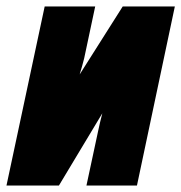

<svg xmlns="http://www.w3.org/2000/svg" viewBox="-33 -573 560 593"><path d="M-13 0H149L283 -223C279 -208 273 -183 270 -168L234 0H390L507 -553H346L213 -343C217 -356 224 -380 227 -393L261 -553H105Z"/></svg>

Font: Noto Sans UI Condensed Black
Style: Italic
Weight: 900
Width: 3
Italic angle: -192°
Designer: Monotype Design Team
Foundry: Monotype Imaging Inc.
Version: Version 1.901